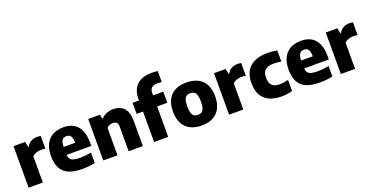

<svg xmlns="http://www.w3.org/2000/svg" viewBox="-30 -1596 4608 2385"><g transform="rotate(-20 2274.0 -404.0)"><path d="M53.5 -548.5H207L221.5 -478.5H230Q250.5 -518.5 286.5 -537.8Q322.5 -557 370 -557Q390.5 -557 414.5 -553V-383.5Q392.5 -388.5 358 -388.5Q323.5 -388.5 291.2 -376.8Q259 -365 241.5 -344.5V0H53.5Z M962 -221H635.5Q638.5 -186.5 653.2 -166.8Q668 -147 700.8 -138.2Q733.5 -129.5 791.5 -129.5Q851.5 -129.5 930.5 -145.5V-6.5Q848 10.5 764.5 10.5Q654 10.5 584.5 -19.2Q515 -49 481.8 -111.8Q448.5 -174.5 448.5 -274.5Q448.5 -363.5 479.2 -427Q510 -490.5 569.5 -524Q629 -557.5 714.5 -557.5Q836 -557.5 899 -482.8Q962 -408 962 -268.5ZM635 -326.5H788Q787 -389 768.8 -415Q750.5 -441 712.5 -441Q673.5 -441 654.8 -415Q636 -389 635 -326.5Z M1040.5 -548.5H1195L1207.5 -495H1216Q1245 -525.5 1285.2 -541.5Q1325.5 -557.5 1373 -557.5Q1461 -557.5 1512.5 -503.2Q1564 -449 1564 -334.5V0H1376V-322.5Q1376 -363 1359.8 -379.8Q1343.5 -396.5 1311.5 -396.5Q1288 -396.5 1265.5 -387.2Q1243 -378 1228.5 -361.5V0H1040.5Z M1898.5 -581.5V-548.5H2033V-402H1898.5V0H1712V-402H1627.5V-548.5H1712V-572.5Q1712 -649 1742.2 -704.2Q1772.5 -759.5 1831.5 -788.8Q1890.5 -818 1974.5 -818Q2017 -818 2056.5 -812V-667Q2024 -670.5 2005 -670.5Q1949 -670.5 1923.8 -648.8Q1898.5 -627 1898.5 -581.5Z M2061.5 -272.5Q2061.5 -413 2134 -485.2Q2206.5 -557.5 2340.5 -557.5Q2429 -557.5 2491.5 -525.2Q2554 -493 2586.8 -429.2Q2619.5 -365.5 2619.5 -273.5Q2619.5 -181 2586 -117.5Q2552.5 -54 2489.8 -21.8Q2427 10.5 2340.5 10.5Q2254 10.5 2191.2 -21.5Q2128.5 -53.5 2095 -117Q2061.5 -180.5 2061.5 -272.5ZM2431 -272.5Q2431 -327 2420.8 -358.8Q2410.5 -390.5 2390.8 -403.5Q2371 -416.5 2340.5 -416.5Q2310 -416.5 2290.2 -403.5Q2270.5 -390.5 2260.2 -359Q2250 -327.5 2250 -273.5Q2250 -219 2260.2 -187.5Q2270.5 -156 2290.2 -143Q2310 -130 2340.5 -130Q2371 -130 2390.8 -143Q2410.5 -156 2420.8 -187.2Q2431 -218.5 2431 -272.5Z M2703.5 -548.5H2857L2871.5 -478.5H2880Q2900.5 -518.5 2936.5 -537.8Q2972.5 -557 3020 -557Q3040.5 -557 3064.5 -553V-383.5Q3042.5 -388.5 3008 -388.5Q2973.5 -388.5 2941.2 -376.8Q2909 -365 2891.5 -344.5V0H2703.5Z M3098.5 -273Q3098.5 -415 3179.5 -486.2Q3260.5 -557.5 3413 -557.5Q3483 -557.5 3539.5 -545V-398Q3487 -407 3440 -407Q3362 -407 3326.8 -375.5Q3291.5 -344 3291.5 -274.5Q3291.5 -203 3325 -171.2Q3358.5 -139.5 3427.5 -139.5Q3452.5 -139.5 3477.8 -143.5Q3503 -147.5 3539.5 -156V-9.5Q3509.5 0 3472.8 5.2Q3436 10.5 3398 10.5Q3251.5 10.5 3175 -61Q3098.5 -132.5 3098.5 -273Z M4102.5 -221H3776Q3779 -186.5 3793.8 -166.8Q3808.5 -147 3841.2 -138.2Q3874 -129.5 3932 -129.5Q3992 -129.5 4071 -145.5V-6.5Q3988.5 10.5 3905 10.5Q3794.5 10.5 3725 -19.2Q3655.5 -49 3622.2 -111.8Q3589 -174.5 3589 -274.5Q3589 -363.5 3619.8 -427Q3650.5 -490.5 3710 -524Q3769.5 -557.5 3855 -557.5Q3976.5 -557.5 4039.5 -482.8Q4102.5 -408 4102.5 -268.5ZM3775.5 -326.5H3928.5Q3927.5 -389 3909.2 -415Q3891 -441 3853 -441Q3814 -441 3795.2 -415Q3776.5 -389 3775.5 -326.5Z M4181 -548.5H4334.5L4349 -478.5H4357.5Q4378 -518.5 4414 -537.8Q4450 -557 4497.5 -557Q4518 -557 4542 -553V-383.5Q4520 -388.5 4485.5 -388.5Q4451 -388.5 4418.8 -376.8Q4386.5 -365 4369 -344.5V0H4181Z"/></g></svg>

Font: Encode Sans ExtraBold
Style: Regular
Weight: 800
Designer: Multiple Designers
Foundry: Impallari Type
Version: Version 2.000